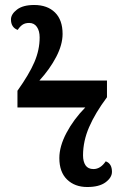

<svg xmlns="http://www.w3.org/2000/svg" viewBox="-20 -740 497 770"><path d="M218 -106Q218 -153 246.5 -207Q275 -261 322 -309H50V-376Q97 -442 118 -491Q139 -540 139 -590Q139 -616 128 -632Q117 -648 97 -648Q81 -648 70.5 -641Q60 -634 51 -620Q24 -630 24 -662Q24 -683 48 -701.5Q72 -720 117 -720Q170 -720 200.5 -690Q231 -660 231 -604Q231 -561 205.5 -512Q180 -463 138 -417H409V-350Q362 -287 337.5 -230.5Q313 -174 313 -117Q313 -92 323 -77Q333 -62 355 -62Q383 -62 404 -93Q429 -84 429 -51Q429 -28 403.5 -9Q378 10 330 10Q280 10 249 -20Q218 -50 218 -106Z"/></svg>

Font: Noto Serif SemiBold
Style: Regular
Weight: 600
Designer: Monotype Design Team
Foundry: Monotype Imaging Inc.
Version: Version 1.001